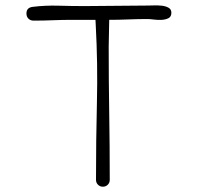

<svg xmlns="http://www.w3.org/2000/svg" viewBox="-20 -715 748 726"><path d="M628 -667Q628 -652 617.5 -646.5Q607 -641 592.5 -640Q578 -639 562.5 -641Q547 -643 537 -643Q501 -643 465 -641.5Q429 -640 393 -640Q393 -614 392 -589Q391 -564 391 -538Q391 -410 393 -286.5Q395 -163 395 -35Q395 -24 387.5 -16.5Q380 -9 369 -9Q358 -9 350.5 -16.5Q343 -24 343 -35Q343 -184 346.5 -328.5Q350 -473 342 -621L341 -640H253Q216 -640 180 -638.5Q144 -637 107 -637Q95 -637 87.5 -644.5Q80 -652 80 -664Q80 -686 103 -689Q151 -695 201.5 -693.5Q252 -692 300 -692Q360 -692 418.5 -693Q477 -694 537 -694Q546 -694 561.5 -694.5Q577 -695 591.5 -693.5Q606 -692 617 -686Q628 -680 628 -667Z"/></svg>

Font: Wynona
Style: Regular
Weight: 400
Italic angle: -12°
Designer: Kanati
Foundry: Kanati and Michael Everson
Version: Version 2.000